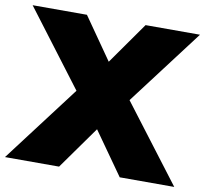

<svg xmlns="http://www.w3.org/2000/svg" viewBox="-118 -791 942 877"><g transform="rotate(10 352.5 -352.5)"><path d="M-40 0 229 -355 -36.1 -705.1H215.8L351.1 -511.2L487.8 -705.1H740.2L475.1 -355L745.1 0H492.2L352.1 -198.2L210.9 0Z"/></g></svg>

Font: Mulish ExtraBlack
Style: Regular
Weight: 1000
Designer: Vernon Adams
Foundry: Vernon Adams
Version: Version 3.603; ttfautohint (v1.8.3)